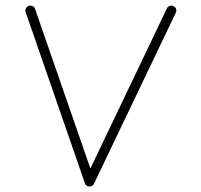

<svg xmlns="http://www.w3.org/2000/svg" viewBox="-20 -681 728 697"><path d="M84.5 -659.7Q91.3 -662.1 98.4 -658.7Q105.5 -655.3 107.4 -648.4L308.1 -69.3L585.9 -650.4Q588.9 -657.2 596.2 -659.7Q603.5 -662.1 609.9 -658.7Q616.7 -655.8 619.1 -648.7Q621.6 -641.6 618.2 -634.8L321.3 -14.2Q319.8 -9.3 312.5 -5.4Q305.7 -2.4 298.1 -5.4Q290.5 -8.3 288.1 -16.1L73.2 -636.7Q70.8 -643.6 74.2 -650.6Q77.6 -657.7 84.5 -659.7Z"/></svg>

Font: Mikhak-DS1-FD ExtraLight
Style: Regular
Weight: 200
Designer: Amin Abedi
Version: Version 3.2